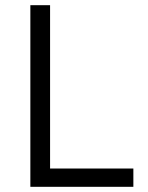

<svg xmlns="http://www.w3.org/2000/svg" viewBox="-20 -720 572 740"><path d="M97 0V-700H173V-70.5H494V0Z"/></svg>

Font: Geologica Cursive ExtraLight
Style: Regular
Weight: 250
Designer: Sindre Bremnes, Frode Helland
Foundry: Monokrom Skriftforlag AS
Version: Version 1.010;gftools[0.9.28]